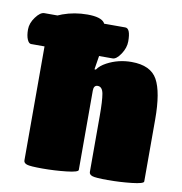

<svg xmlns="http://www.w3.org/2000/svg" viewBox="-139 -860 890 939"><g transform="rotate(10 305.5 -390.0)"><path d="M365 -24V-302Q365 -377 359 -411Q353 -445 330 -445Q310 -445 310 -418V-24Q310 -13 252 -6.5Q194 0 133 0Q72 0 56 -5.5Q40 -11 40 -24V-717Q40 -738 98 -759Q156 -780 220 -780Q287 -780 305 -755Q311 -747 311 -738V-591L300 -522H307Q321 -543 351 -559Q407 -589 473 -589Q568 -589 601.5 -528.5Q635 -468 635 -332V-24Q635 -13 576.5 -6.5Q518 0 457.5 0Q397 0 381 -5.5Q365 -11 365 -24ZM378 -590H-27Q-38 -590 -46 -608.5Q-54 -627 -54 -658Q-54 -689 -31.5 -719.5Q-9 -750 11 -750H413Q439 -750 439 -685Q439 -653 418 -621.5Q397 -590 378 -590Z"/></g></svg>

Font: Titan One
Style: Regular
Weight: 400
Designer: Rodrigo Fuenzalida
Foundry: Rodrigo Fuenzalida
Version: Version 1.001